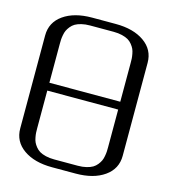

<svg xmlns="http://www.w3.org/2000/svg" viewBox="-116 -887 878 981"><g transform="rotate(15 323.0 -396.0)"><path d="M375 -750H250Q225.1 -750 205.1 -745.1Q185.1 -740.2 172.4 -732.7Q159.7 -725.1 150.4 -713.4Q141.1 -701.7 136.2 -691.2Q131.3 -680.7 128.7 -666Q126 -651.4 125.5 -641.6Q125 -631.8 125 -618.7V-413.6H500V-618.7Q500 -631.8 499.5 -641.6Q499 -651.4 496.3 -666Q493.7 -680.7 488.8 -691.2Q483.9 -701.7 474.6 -713.4Q465.3 -725.1 452.6 -732.7Q439.9 -740.2 419.9 -745.1Q399.9 -750 375 -750ZM375 -791.5Q468.8 -791.5 526.1 -751.2Q583.5 -710.9 583.5 -641.6V-149.9Q583.5 -80.6 526.1 -40.3Q468.8 0 375 0H250Q156.2 0 98.9 -40.3Q41.5 -80.6 41.5 -149.9V-641.6Q41.5 -710.9 98.9 -751.2Q156.2 -791.5 250 -791.5ZM375 -41.5Q399.9 -41.5 419.9 -46.4Q439.9 -51.3 452.6 -58.8Q465.3 -66.4 474.6 -78.1Q483.9 -89.8 488.8 -100.3Q493.7 -110.8 496.3 -125.5Q499 -140.1 499.5 -149.9Q500 -159.7 500 -172.9V-372.1H125V-172.9Q125 -159.7 125.5 -149.9Q126 -140.1 128.7 -125.5Q131.3 -110.8 136.2 -100.3Q141.1 -89.8 150.4 -78.1Q159.7 -66.4 172.4 -58.8Q185.1 -51.3 205.1 -46.4Q225.1 -41.5 250 -41.5Z"/></g></svg>

Font: Gputeks
Style: Regular
Weight: 500
Version: Version 0.9